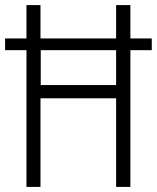

<svg xmlns="http://www.w3.org/2000/svg" viewBox="-21 -734 616 754"><path d="M83 0V-537H-1V-583H83V-714H138V-583H435V-714H491V-583H575V-537H491V0H435V-348H138V0ZM139 -400H435V-537H139Z"/></svg>

Font: Noto Sans Lao Condensed Light
Style: Regular
Weight: 300
Width: 3
Designer: Monotype Design Team
Foundry: Monotype Imaging Inc.
Version: Version 2.003; ttfautohint (v1.8.4.7-5d5b)